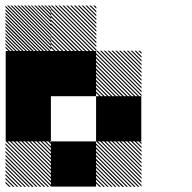

<svg xmlns="http://www.w3.org/2000/svg" viewBox="-21 -688 708 708"><path d="M500.8 -155.8 489.2 -167.5H495L500.8 -161.7ZM500.8 -141.7 475 -167.5H480.8L500.8 -147.5ZM500.8 -127.5 460.8 -167.5H466.7L500.8 -133.3ZM500.8 -113.3 446.7 -167.5H452.5L500.8 -119.2ZM500.8 -99.2 432.5 -167.5H438.3L500.8 -105ZM500.8 -85 418.3 -167.5H424.2L500.8 -90.8ZM500.8 -70.8 404.2 -167.5H410L500.8 -76.7ZM500.8 -56.7 390 -167.5H395.8L500.8 -62.5ZM500.8 -42.5 375.8 -167.5H381.7L500.8 -48.3ZM500.8 -28.3 361.7 -167.5H367.5L500.8 -34.2ZM500.8 -14.2 347.5 -167.5H353.3L500.8 -20ZM500.8 0 333.3 -167.5H339.2L500.8 -5.8ZM487.5 0.8 332.5 -154.2V-160L493.3 0.8ZM473.3 0.8 332.5 -140V-145.8L479.2 0.8ZM459.2 0.8 332.5 -125.8V-131.7L465 0.8ZM445 0.8 332.5 -111.7V-117.5L450.8 0.8ZM430 0.8 332.5 -96.7V-103.3L436.7 0.8ZM416.7 0.8 332.5 -83.3V-89.2L422.5 0.8ZM402.5 0.8 332.5 -69.2V-75L408.3 0.8ZM388.3 0.8 332.5 -55V-60.8L394.2 0.8ZM374.2 0.8 332.5 -40.8V-46.7L380 0.8ZM360 0.8 332.5 -26.7V-32.5L365.8 0.8ZM345.8 0.8 332.5 -12.5V-18.3L351.7 0.8ZM167.5 -155.8 155.8 -167.5H161.7L167.5 -161.7ZM167.5 -141.7 141.7 -167.5H147.5L167.5 -147.5ZM167.5 -127.5 127.5 -167.5H133.3L167.5 -133.3ZM167.5 -113.3 113.3 -167.5H119.2L167.5 -119.2ZM167.5 -99.2 99.2 -167.5H105L167.5 -105ZM167.5 -85 85 -167.5H90.8L167.5 -90.8ZM167.5 -70.8 70.8 -167.5H76.7L167.5 -76.7ZM167.5 -56.7 56.7 -167.5H62.5L167.5 -62.5ZM167.5 -42.5 42.5 -167.5H48.3L167.5 -48.3ZM167.5 -28.3 28.3 -167.5H34.2L167.5 -34.2ZM167.5 -14.2 14.2 -167.5H20L167.5 -20ZM167.5 0 0 -167.5H5.8L167.5 -5.8ZM154.2 0.8 -0.8 -154.2V-160L160 0.8ZM140 0.8 -0.8 -140V-145.8L145.8 0.8ZM125.8 0.8 -0.8 -125.8V-131.7L131.7 0.8ZM111.7 0.8 -0.8 -111.7V-117.5L117.5 0.8ZM96.7 0.8 -0.8 -96.7V-103.3L103.3 0.8ZM83.3 0.8 -0.8 -83.3V-89.2L89.2 0.8ZM69.2 0.8 -0.8 -69.2V-75L75 0.8ZM55 0.8 -0.8 -55V-60.8L60.8 0.8ZM40.8 0.8 -0.8 -40.8V-46.7L46.7 0.8ZM26.7 0.8 -0.8 -26.7V-32.5L32.5 0.8ZM12.5 0.8 -0.8 -12.5V-18.3L18.3 0.8ZM500.8 -489.2 489.2 -500.8H495L500.8 -495ZM500.8 -475 475 -500.8H480.8L500.8 -480.8ZM500.8 -460.8 460.8 -500.8H466.7L500.8 -466.7ZM500.8 -446.7 446.7 -500.8H452.5L500.8 -452.5ZM500.8 -432.5 432.5 -500.8H438.3L500.8 -438.3ZM500.8 -418.3 418.3 -500.8H424.2L500.8 -424.2ZM500.8 -404.2 404.2 -500.8H410L500.8 -410ZM500.8 -390 390 -500.8H395.8L500.8 -395.8ZM500.8 -375.8 375.8 -500.8H381.7L500.8 -381.7ZM500.8 -361.7 361.7 -500.8H367.5L500.8 -367.5ZM500.8 -347.5 347.5 -500.8H353.3L500.8 -353.3ZM500.8 -333.3 333.3 -500.8H339.2L500.8 -339.2ZM487.5 -332.5 332.5 -487.5V-493.3L493.3 -332.5ZM473.3 -332.5 332.5 -473.3V-479.2L479.2 -332.5ZM459.2 -332.5 332.5 -459.2V-465L465 -332.5ZM445 -332.5 332.5 -445V-450.8L450.8 -332.5ZM430 -332.5 332.5 -430V-436.7L436.7 -332.5ZM416.7 -332.5 332.5 -416.7V-422.5L422.5 -332.5ZM402.5 -332.5 332.5 -402.5V-408.3L408.3 -332.5ZM388.3 -332.5 332.5 -388.3V-394.2L394.2 -332.5ZM374.2 -332.5 332.5 -374.2V-380L380 -332.5ZM360 -332.5 332.5 -360V-365.8L365.8 -332.5ZM345.8 -332.5 332.5 -345.8V-351.7L351.7 -332.5ZM334.2 -655.8 322.5 -667.5H328.3L334.2 -661.7ZM334.2 -641.7 308.3 -667.5H314.2L334.2 -647.5ZM334.2 -627.5 294.2 -667.5H300L334.2 -633.3ZM334.2 -613.3 280 -667.5H285.8L334.2 -619.2ZM334.2 -599.2 265.8 -667.5H271.7L334.2 -605ZM334.2 -585 251.7 -667.5H257.5L334.2 -590.8ZM334.2 -570.8 237.5 -667.5H243.3L334.2 -576.7ZM334.2 -556.7 223.3 -667.5H229.2L334.2 -562.5ZM334.2 -542.5 209.2 -667.5H215L334.2 -548.3ZM334.2 -528.3 195 -667.5H200.8L334.2 -534.2ZM334.2 -514.2 180.8 -667.5H186.7L334.2 -520ZM334.2 -500 166.7 -667.5H172.5L334.2 -505.8ZM320.8 -499.2 165.8 -654.2V-660L326.7 -499.2ZM306.7 -499.2 165.8 -640V-645.8L312.5 -499.2ZM292.5 -499.2 165.8 -625.8V-631.7L298.3 -499.2ZM278.3 -499.2 165.8 -611.7V-617.5L284.2 -499.2ZM263.3 -499.2 165.8 -596.7V-603.3L270 -499.2ZM250 -499.2 165.8 -583.3V-589.2L255.8 -499.2ZM235.8 -499.2 165.8 -569.2V-575L241.7 -499.2ZM221.7 -499.2 165.8 -555V-560.8L227.5 -499.2ZM207.5 -499.2 165.8 -540.8V-546.7L213.3 -499.2ZM193.3 -499.2 165.8 -526.7V-532.5L199.2 -499.2ZM179.2 -499.2 165.8 -512.5V-518.3L185 -499.2ZM167.5 -655 155 -667.5H160.8L167.5 -660.8ZM167.5 -642.5 142.5 -667.5H148.3L167.5 -648.3ZM167.5 -630 130 -667.5H135.8L167.5 -635.8ZM167.5 -617.5 117.5 -667.5H123.3L167.5 -623.3ZM167.5 -605 105 -667.5H110.8L167.5 -610.8ZM167.5 -592.5 92.5 -667.5H97.5L167.5 -597.5ZM167.5 -580 80 -667.5H85.8L167.5 -585.8ZM167.5 -567.5 67.5 -667.5H73.3L167.5 -573.3ZM167.5 -555 55 -667.5H60.8L167.5 -560.8ZM167.5 -542.5 42.5 -667.5H48.3L167.5 -548.3ZM167.5 -530 30 -667.5H35.8L167.5 -535.8ZM167.5 -517.5 17.5 -667.5H23.3L167.5 -523.3ZM167.5 -505 5 -667.5H10.8L167.5 -510.8ZM160.8 -499.2 -0.8 -660.8V-666.7L166.7 -499.2ZM148.3 -499.2 -0.8 -648.3V-654.2L154.2 -499.2ZM135.8 -499.2 -0.8 -635.8V-641.7L141.7 -499.2ZM123.3 -499.2 -0.8 -623.3V-629.2L129.2 -499.2ZM110.8 -499.2 -0.8 -610.8V-616.7L116.7 -499.2ZM97.5 -499.2 -0.8 -597.5V-604.2L104.2 -499.2ZM85.8 -499.2 -0.8 -585.8V-591.7L91.7 -499.2ZM73.3 -499.2 -0.8 -573.3V-579.2L79.2 -499.2ZM60.8 -499.2 -0.8 -560.8V-566.7L66.7 -499.2ZM48.3 -499.2 -0.8 -548.3V-554.2L54.2 -499.2ZM35.8 -499.2 -0.8 -535.8V-541.7L41.7 -499.2ZM23.3 -499.2 -0.8 -523.3V-529.2L29.2 -499.2ZM10.8 -499.2 -0.8 -510.8V-516.7L16.7 -499.2ZM166.7 -166.7H333.3V0H166.7ZM333.3 -333.3H500V-166.7H333.3ZM0 -333.3H166.7V-166.7H0ZM166.7 -500H333.3V-333.3H166.7ZM0 -500H333.3V-333.3H0ZM0 -500H166.7V-166.7H0Z"/></svg>

Font: 0xA000-Pixelated-Mono
Style: Pixelated-Mono
Weight: 400
Version: Version 0.1